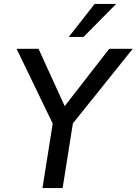

<svg xmlns="http://www.w3.org/2000/svg" viewBox="-20 -952 692 972"><path d="M195 0 253 -365 262 -295 64 -705H175L312 -405H300L533 -705H652L323 -295L355 -365L297 0ZM328 -765 459 -932H568L403 -765Z"/></svg>

Font: Nunito Sans 10pt SemiCondensed SemiBold
Style: Italic
Weight: 600
Width: 4
Italic angle: -9°
Designer: Vernon Adams
Foundry: Vernon Adams
Version: Version 3.101;gftools[0.9.27]